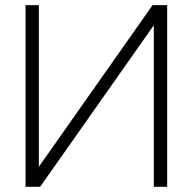

<svg xmlns="http://www.w3.org/2000/svg" viewBox="-20 -718 741 738"><path d="M571.3 0V-621.1L134.3 0H78.1V-698.2H129.4V-77.1L566.4 -698.2H622.6V0Z"/></svg>

Font: Voltera Light
Style: Light
Weight: 300
Designer: Bernd Montag
Version: Version 1.301